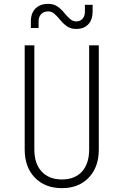

<svg xmlns="http://www.w3.org/2000/svg" viewBox="-20 -965 640 995"><path d="M301 10Q213 10 160.5 -44.5Q108 -99 108 -190V-730H158V-190Q158 -117 196 -76Q234 -35 301 -35Q368 -35 405 -76Q442 -117 442 -190V-730H492V-190Q492 -99 440 -44.5Q388 10 301 10ZM375 -815Q347 -815 327.5 -828.5Q308 -842 293 -860.5Q278 -879 263 -892.5Q248 -906 230 -906Q207 -906 193.5 -892Q180 -878 180 -855V-820H140V-855Q140 -897 164 -921Q188 -945 230 -945Q258 -945 277.5 -931.5Q297 -918 312 -899.5Q327 -881 342 -867.5Q357 -854 375 -854Q396 -854 408 -868Q420 -882 420 -905V-940H460V-905Q460 -863 437.5 -839Q415 -815 375 -815Z"/></svg>

Font: NKDuy Mono Thin
Style: Regular
Weight: 100
Monospace: yes
Designer: NKDuy
Foundry: NKDuy
Version: Version 2.251; ttfautohint (v1.8.4.7-5d5b)